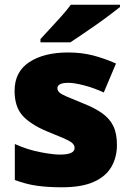

<svg xmlns="http://www.w3.org/2000/svg" viewBox="-20 -786 557 816"><path d="M477 -170Q477 -118 453.5 -77Q430 -36 378.5 -13Q327 10 243 10Q184 10 137.5 3.5Q91 -3 43 -21V-174Q96 -150 150 -139.5Q204 -129 235 -129Q297 -129 297 -157Q297 -169 287 -178Q277 -187 251.5 -198Q226 -209 179 -228Q110 -257 76 -294.5Q42 -332 42 -400Q42 -481 104.5 -522Q167 -563 270 -563Q325 -563 373 -551Q421 -539 473 -516L421 -393Q380 -412 338 -423Q296 -434 271 -434Q224 -434 224 -411Q224 -401 232.5 -393Q241 -385 265 -375Q289 -365 335 -346Q383 -327 414.5 -304.5Q446 -282 461.5 -250.5Q477 -219 477 -170ZM490 -756Q472 -742 445 -721.5Q418 -701 387 -679.5Q356 -658 327.5 -638.5Q299 -619 279 -606H152V-620Q169 -639 193 -664.5Q217 -690 241 -717Q265 -744 281 -766H490Z"/></svg>

Font: Noto Sans Lao Black
Style: Regular
Weight: 900
Designer: Monotype Design Team
Foundry: Monotype Imaging Inc.
Version: Version 2.003; ttfautohint (v1.8.4.7-5d5b)